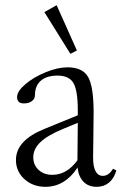

<svg xmlns="http://www.w3.org/2000/svg" viewBox="-20 -704 473 735"><path d="M249.5 -498 149.9 -657.7 196.8 -684.1 274.4 -510.7ZM153.8 11.2Q106 11.2 73.5 -18.3Q41 -47.9 41 -91.3Q41 -166.5 149.9 -210.4L277.8 -262.7V-281.2Q277.8 -357.4 261.2 -386Q244.6 -414.6 200.2 -414.6Q158.7 -414.6 136.2 -395Q113.8 -375.5 113.8 -339.8Q113.8 -325.7 102.1 -316.9Q90.3 -308.1 71.8 -308.1Q45.4 -308.1 45.4 -332.5Q45.4 -354.5 77.1 -381.6Q108.9 -408.7 155 -427.5Q201.2 -446.3 238.3 -446.3Q295.9 -446.3 317.1 -409.7Q338.4 -373 338.4 -272.9Q338.4 -240.7 337.4 -181.4Q336.4 -122.1 336.4 -103Q335.9 -67.9 345.5 -49.3Q355 -30.8 373.5 -30.8Q396.5 -30.8 412.6 -58.1L425.3 -51.8Q417 -21.5 397.5 -5.1Q377.9 11.2 350.1 11.2Q318.8 11.2 299.8 -8.1Q280.8 -27.3 276.9 -62.5Q228 11.2 153.8 11.2ZM107.4 -102.1Q107.4 -72.3 127.9 -53.5Q148.4 -34.7 180.2 -34.7Q235.8 -34.7 276.4 -90.3L277.8 -233.9L221.2 -210.4Q162.1 -186 134.8 -159.9Q107.4 -133.8 107.4 -102.1Z"/></svg>

Font: Elstob Light
Style: Regular
Weight: 300
Designer: Peter S. Baker
Version: Version 1.015